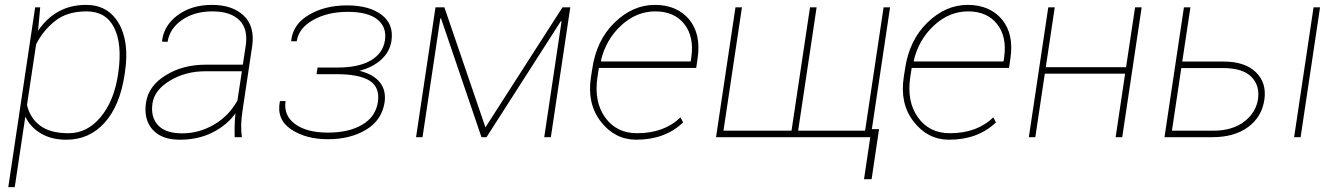

<svg xmlns="http://www.w3.org/2000/svg" viewBox="-20 -558 5433 781"><path d="M204.1 -472.7Q154.8 -433.6 127 -377.9L89.8 -131.3Q101.6 -78.6 142.6 -47.4Q183.6 -16.1 258.8 -16.1Q334 -15.6 388.7 -81.1Q443.8 -146.5 460 -254.4L461.4 -264.6Q477.5 -378.9 444.3 -445.3Q411.1 -511.7 332 -511.7Q252.9 -511.7 204.1 -472.7ZM330.1 -538.1Q418.9 -538.1 462.9 -463.4Q506.8 -388.7 488.3 -264.6L486.8 -254.4Q467.8 -127.9 405.3 -58.6Q342.8 10.7 249 10.3Q189.5 10.3 146.5 -15.1Q103.5 -40.5 83 -83.5L40 203.1H13.7L123 -528.3H143.6L134.8 -433.1Q207 -538.1 330.1 -538.1Z M721.2 -15.6Q789.6 -15.6 850.1 -50.8Q910.6 -85.9 945.8 -148.9L963.9 -268.1H814.5Q734.9 -268.1 671.4 -230Q607.9 -191.9 600.1 -136.7Q592.3 -82 622.6 -48.8Q653.3 -15.6 721.2 -15.6ZM712.4 10.3Q638.2 10.7 601.1 -30.3Q564 -71.3 573.7 -139.6Q583.5 -208 652.8 -251Q722.2 -294.9 817.4 -294.9H967.8L979.5 -372.1Q989.7 -440.4 953.6 -476.1Q917.5 -511.7 843.8 -511.7Q770.5 -511.7 720.2 -476.6Q669.9 -441.4 661.6 -387.7L639.6 -388.7L639.2 -391.1Q646 -454.1 702.6 -496.1Q759.3 -538.1 842.3 -538.1Q925.3 -538.1 971.2 -494.6Q1017.1 -451.2 1005.9 -371.1L966.3 -106.4Q957 -45.4 963.9 0H934.6Q933.1 -58.6 938 -97.2Q903.8 -49.3 845.2 -19.5Q786.6 10.3 712.4 10.3Z M1352.1 -283.2Q1439 -283.2 1488.5 -312.3Q1538.1 -341.3 1545.9 -394.5Q1553.7 -447.8 1515.1 -478.8Q1476.6 -509.8 1394.5 -509.8Q1312.5 -509.8 1253.7 -476.6Q1194.8 -443.4 1187 -390.1H1165.5L1164.6 -393.1Q1171.4 -459 1236.6 -497.6Q1301.8 -536.1 1391.6 -536.1Q1481.4 -536.1 1532 -498Q1582.5 -460 1572.3 -391.6Q1565.9 -348.6 1532 -316.7Q1498 -284.7 1441.9 -270Q1498.5 -256.3 1524.9 -223.4Q1551.3 -190.4 1544.4 -141.6Q1533.2 -68.8 1469 -30.3Q1404.8 8.3 1314.5 8.3Q1224.1 8.3 1164.3 -31.7Q1104.5 -71.8 1118.2 -144L1119.1 -147H1141.6Q1132.8 -88.4 1180.2 -53.5Q1227.5 -18.6 1313.5 -18.6Q1399.4 -18.6 1453.9 -51Q1508.3 -83.5 1517.1 -143.1Q1525.9 -202.6 1483.9 -229.5Q1441.9 -256.3 1348.1 -256.3H1267.6L1271 -279.3L1271.5 -283.2Z M1954.6 -40 2268.1 -528.3H2299.8L2220.7 0H2193.8L2264.2 -470.7L2261.2 -471.7L1959 0H1938.5L1773.9 -483.4L1771 -482.9L1698.7 0H1672.4L1751.5 -528.3H1787.6Z M2424.3 -311 2425.3 -308.1H2789.6L2792 -324.2Q2804.2 -408.2 2763.7 -460Q2722.7 -511.7 2645.5 -511.7Q2568.4 -511.7 2506.3 -454.1Q2444.3 -396.5 2424.3 -311ZM2783.2 -479Q2832 -419.9 2817.9 -322.3L2812 -281.7H2416L2410.2 -244.1Q2395.5 -145 2441.4 -80.6Q2487.3 -16.1 2571.3 -16.1Q2681.6 -16.1 2748 -80.6L2758.8 -60.1Q2685.5 10.3 2567.4 10.3Q2480.5 9.8 2423.8 -63.5Q2367.2 -136.7 2383.8 -244.1L2388.7 -275.4Q2405.3 -393.6 2479.5 -465.8Q2553.7 -538.1 2643.6 -538.1Q2733.4 -538.1 2783.2 -479Z M2998 -528.3 2922.9 -26.4H3199.7L3274.9 -528.3H3301.8L3226.6 -26.4H3499L3574.2 -528.3H3600.6L3526.4 -32.7H3555.7L3525.4 170.9H3494.6L3520 0H2892.6L2971.7 -528.3Z M3696.8 -311 3697.8 -308.1H4062L4064.5 -324.2Q4076.7 -408.2 4036.1 -460Q3995.1 -511.7 3918 -511.7Q3840.8 -511.7 3778.8 -454.1Q3716.8 -396.5 3696.8 -311ZM4055.7 -479Q4104.5 -419.9 4090.3 -322.3L4084.5 -281.7H3688.5L3682.6 -244.1Q3668 -145 3713.9 -80.6Q3759.8 -16.1 3843.8 -16.1Q3954.1 -16.1 4020.5 -80.6L4031.2 -60.1Q3958 10.3 3839.8 10.3Q3752.9 9.8 3696.3 -63.5Q3639.6 -136.7 3656.2 -244.1L3661.1 -275.4Q3677.7 -393.6 3752 -465.8Q3826.2 -538.1 3916 -538.1Q4005.9 -538.1 4055.7 -479Z M4544.9 0H4518.1L4556.6 -258.3H4230L4191.4 0H4165L4244.1 -528.3H4270.5L4233.9 -284.7H4560.5L4597.2 -528.3H4624Z M5270.5 0H5244.1L5323.2 -528.3H5349.6ZM4915.5 -26.4Q4993.2 -26.4 5041.3 -63.5Q5089.4 -100.6 5097.2 -155.3Q5105 -210 5070.1 -245.6Q5035.2 -281.2 4953.6 -281.2H4785.2L4747.1 -26.4ZM4958 -307.6Q5043.5 -307.6 5088.4 -264.4Q5133.3 -221.2 5123 -151.9Q5112.8 -82.5 5057.1 -41.3Q5001.5 0 4911.6 0H4716.8L4795.9 -528.3H4822.3L4789.1 -307.6Z"/></svg>

Font: Roboto-ThinItalic
Style: Italic
Weight: 250
Italic angle: -12°
Designer: Google
Version: Version 1.100141; 2013; ttfautohint (v0.94.14-c901) -l 8 -r 